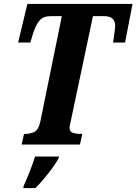

<svg xmlns="http://www.w3.org/2000/svg" viewBox="-20 -734 693 975"><path d="M90 0 102 -54H109Q133 -54 154 -64Q175 -74 184 -113L294 -652H237Q199 -652 180 -629Q161 -606 147 -561L134 -518H72L119 -714H653L615 -518H554Q555 -525 558 -543.5Q561 -562 563 -580Q565 -598 565 -602Q565 -652 509 -652H452L340 -122Q337 -107 335 -99Q333 -91 333 -86Q333 -65 350 -59.5Q367 -54 393 -54H398L386 0ZM101 208Q116 175 131.5 135.5Q147 96 158 61H280L277 71Q266 91 247 117.5Q228 144 205 171.5Q182 199 160 221H98Z"/></svg>

Font: Noto Serif ExtraCondensed ExtraBold
Style: Italic
Weight: 800
Width: 2
Italic angle: -12°
Designer: Monotype Design Team
Foundry: Monotype Imaging Inc.
Version: Version 2.013